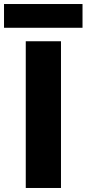

<svg xmlns="http://www.w3.org/2000/svg" viewBox="-60 -934 430 954"><path d="M243 0H68V-729H243ZM-40 -796V-914H350V-796Z"/></svg>

Font: BDO Grotesk ExtraBold
Style: Regular
Weight: 800
Designer: Deni Anggara
Foundry: Lokal Container
Version: Version 2.000